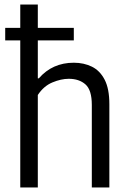

<svg xmlns="http://www.w3.org/2000/svg" viewBox="-20 -828 568 848"><path d="M69.5 0V-649.5H3V-705H69.5V-808H147V-705H306V-649.5H147V-482H151.5Q211.5 -551 306 -551Q350.5 -551 386 -533.5Q421.5 -516 442.2 -476Q463 -436 463 -368V0H385.5V-364.5Q385.5 -430.5 357.5 -455.2Q329.5 -480 283.5 -480Q250 -480 211.5 -464Q173 -448 147 -408.5V0Z"/></svg>

Font: Encode Sans SmCnd
Style: Regular
Weight: 400
Width: 4
Designer: Multiple Designers
Foundry: Impallari Type
Version: Version 3.002; ttfautohint (v1.8.3) -l 8 -r 50 -G 200 -x 14 